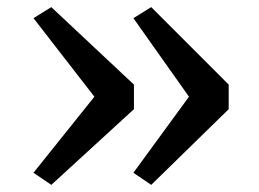

<svg xmlns="http://www.w3.org/2000/svg" viewBox="-20 -571 726 539"><path d="M404.5 -551 622 -333.5V-264.5L404.5 -52L354.5 -86L510.5 -299.5L354.5 -520ZM124 -551 356 -333.5V-264.5L124 -52L74 -86L245 -299.5L74 -520Z"/></svg>

Font: Merriweather Light 18pt
Style: Regular
Weight: 400
Version: Version 2.100